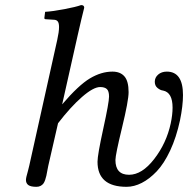

<svg xmlns="http://www.w3.org/2000/svg" viewBox="-20 -718 733 748"><path d="M481 -358.9Q481 -325.7 455.3 -220.2Q429.7 -114.7 429.7 -94.7Q429.7 -37.1 482.9 -37.1Q533.2 -37.1 580.8 -98.6Q628.4 -160.2 645 -236.8Q652.3 -271 652.3 -298.8Q652.3 -357.9 615.2 -365.2Q605 -366.2 594 -375Q583 -383.8 583 -399.4Q583 -416 596.2 -427.5Q609.4 -439 629.9 -439Q692.9 -439 692.9 -347.7Q692.9 -306.2 681.2 -249Q667 -183.1 643.1 -131.8Q619.1 -80.6 590.6 -50.5Q562 -20.5 532.2 -5.4Q502.4 9.8 473.1 9.8Q359.9 9.8 359.9 -87.9Q359.9 -114.3 382.3 -216.6Q404.8 -318.8 404.8 -341.8Q404.8 -363.3 396.2 -371.1Q387.7 -378.9 370.1 -378.9Q343.8 -378.9 299.3 -340.1Q254.9 -301.3 206.1 -237.8L168 -71.8Q166.5 -64.9 164.3 -52.7Q162.1 -40.5 160.6 -33.4Q159.2 -26.4 156 -17.1Q152.8 -7.8 148.9 -2.7Q145 2.4 138.2 6.1Q131.3 9.8 122.1 9.8Q99.6 9.8 90.3 2.9Q81.1 -3.9 81.1 -17.1Q81.1 -21.5 83 -30Q85 -38.6 88.9 -52.2L93.8 -71.8L203.1 -563Q210 -593.8 210 -612.8Q210 -628.4 204.8 -634.8Q199.7 -641.1 189 -641.1L158.2 -643.1Q152.8 -643.1 152.8 -647.9L155.8 -671.9Q186.5 -673.8 231.2 -682.4Q275.9 -690.9 295.9 -698.2Q308.1 -698.2 308.1 -688Q297.9 -647.9 283.2 -583L222.2 -311.5Q286.1 -386.2 330.3 -412.6Q374.5 -439 418 -439Q448.7 -439 464.8 -420.4Q481 -401.9 481 -358.9Z"/></svg>

Font: Linux Libertine G
Style: Italic
Weight: 400
Italic angle: -12°
Designer: Philipp H. Poll
Foundry: Philipp H. Poll
Version: Version 5.1.3